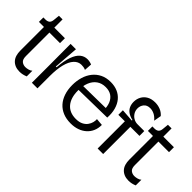

<svg xmlns="http://www.w3.org/2000/svg" viewBox="-18 -1235 1796 1796"><g transform="rotate(45 880.5 -336.5)"><path d="M212 9Q179 9 154 -1.5Q129 -12 112 -31Q95 -50 87 -76.5Q79 -103 79 -136V-449H12V-508H45Q72 -510 84 -523.5Q96 -537 98 -562L104 -622H152V-513H292V-448H152V-138Q152 -93 172.5 -76.5Q193 -60 221 -60Q238 -60 258.5 -65.5Q279 -71 292 -83V-8Q273 0 253.5 4.5Q234 9 212 9Z M368 0V-235L367 -513H438L419 -266H429Q436 -358 456.5 -415Q477 -472 508.5 -498Q540 -524 581 -524Q595 -524 610 -521Q625 -518 639 -512L634 -436Q619 -443 605 -445Q591 -447 578 -447Q536 -447 505 -413.5Q474 -380 458 -316.5Q442 -253 442 -163V0Z M893 13Q835 13 790 -5.5Q745 -24 714 -58.5Q683 -93 666.5 -142Q650 -191 650 -252Q650 -309 665 -359Q680 -409 710 -446.5Q740 -484 783.5 -505.5Q827 -527 886 -527Q937 -527 977.5 -509.5Q1018 -492 1046 -458.5Q1074 -425 1087.5 -376.5Q1101 -328 1097 -268L696 -261V-317L1045 -322L1025 -290Q1026 -341 1011 -379Q996 -417 965 -438.5Q934 -460 886 -460Q834 -460 797.5 -434Q761 -408 742.5 -361.5Q724 -315 724 -254Q724 -158 769 -104.5Q814 -51 897 -51Q940 -51 968.5 -65Q997 -79 1013 -101Q1029 -123 1035 -147Q1041 -171 1039 -190L1110 -184Q1110 -139 1094.5 -103Q1079 -67 1050 -41Q1021 -15 981.5 -1Q942 13 893 13Z M1238 0V-360H1152V-420L1279 -411V-419Q1242 -427 1217 -444Q1192 -461 1179.5 -487Q1167 -513 1167 -547Q1167 -586 1184.5 -617.5Q1202 -649 1234.5 -667.5Q1267 -686 1315 -686Q1351 -686 1384 -673Q1417 -660 1441 -632L1428 -558Q1400 -590 1373 -602.5Q1346 -615 1320 -615Q1278 -615 1257 -589Q1236 -563 1236 -530Q1236 -499 1251 -475Q1266 -451 1290 -437.5Q1314 -424 1342 -424H1431V-360H1311V0Z M1654 9Q1621 9 1596 -1.5Q1571 -12 1554 -31Q1537 -50 1529 -76.5Q1521 -103 1521 -136V-449H1454V-508H1487Q1514 -510 1526 -523.5Q1538 -537 1540 -562L1546 -622H1594V-513H1734V-448H1594V-138Q1594 -93 1614.5 -76.5Q1635 -60 1663 -60Q1680 -60 1700.5 -65.5Q1721 -71 1734 -83V-8Q1715 0 1695.5 4.5Q1676 9 1654 9Z"/></g></svg>

Font: Bricolage Grotesque 48pt Condensed ExtraBold Light
Style: Regular
Weight: 300
Version: Version 1.000;gftools[0.9.30]